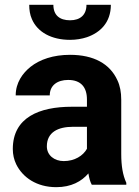

<svg xmlns="http://www.w3.org/2000/svg" viewBox="-20 -765 576 795"><path d="M482 -128V-352C482 -383 477 -410 466 -433C435 -501 368 -538 270 -538C201 -538 145 -519 106 -488C74 -462 45 -423 45 -370H186C186 -412 218 -434 262 -434C315 -434 340 -404 340 -353V-323H277C143 -323 33 -279 33 -148C33 -125 38 -104 47 -85C74 -30 132 10 213 10C275 10 318 -14 346 -47C349 -28 353 -13 360 0H503V-8C488 -41 482 -79 482 -128ZM174 -159C174 -218 221 -240 282 -240H340V-149C324 -120 289 -98 244 -98C205 -98 174 -122 174 -159ZM270 -681C227 -681 201 -702 201 -745H101C101 -724 104 -704 112 -686C135 -632 193 -600 270 -600C295 -600 319 -604 340 -611C395 -630 439 -672 439 -745H338C338 -704 313 -681 270 -681Z"/></svg>

Font: Asimov
Style: Regular
Weight: 500
Designer: Google
Version: Version 2.000980; 2014